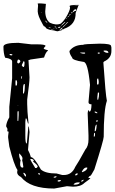

<svg xmlns="http://www.w3.org/2000/svg" viewBox="-25 -1093 671 1122"><path d="M82 -842.8 157.2 -834H188.5Q241.2 -834 241.2 -824.2L230.5 -811.5V-810.5Q230.5 -804.7 254.9 -799.8V-796.9Q242.2 -788.1 232.4 -756.8L152.3 -745.1Q152.3 -743.2 141.6 -742.2V-740.2L147.5 -640.6Q147.5 -612.3 133.8 -510.7V-485.4Q133.8 -448.2 141.6 -373L140.6 -371.1H138.7L129.9 -400.4H125L123 -379.9V-302.7Q123 -254.9 129.9 -254.9H131.8L140.6 -352.5L141.6 -353.5H143.6L147.5 -321.3L138.7 -216.8Q150.4 -195.3 155.3 -174.8Q174.8 -174.8 213.9 -102.5Q240.2 -79.1 305.7 -79.1L338.9 -70.3H348.6Q394.5 -70.3 415 -118.2Q429.7 -138.7 473.6 -218.8Q492.2 -239.3 492.2 -278.3V-300.8L487.3 -432.6L490.2 -449.2Q494.1 -449.2 496.1 -441.4H499Q508.8 -441.4 509.8 -483.4Q492.2 -483.4 492.2 -496.1L501 -596.7Q488.3 -731.4 462.9 -731.4Q396.5 -741.2 396.5 -756.8Q380.9 -778.3 380.9 -794.9Q407.2 -831.1 461.9 -831.1Q461.9 -835.9 557.6 -837.9Q624 -837.9 624 -824.2L626 -815.4V-794.9Q626 -752.9 583 -733.4L579.1 -728.5V-726.6Q591.8 -539.1 599.6 -503.9Q581.1 -450.2 581.1 -293.9Q581.1 -275.4 526.4 -102.5Q506.8 -66.4 503.9 -66.4Q496.1 -63.5 492.2 -56.6V-52.7H502.9V-51.8Q500 -45.9 468.8 -24.4Q447.3 -2 401.4 -2L366.2 -4.9L292 8.8Q151.4 8.8 97.7 -58.6Q75.2 -69.3 75.2 -86.9L77.1 -99.6Q56.6 -128.9 29.3 -237.3L22.5 -289.1V-297.9L25.4 -323.2L17.6 -326.2L18.6 -339.8L10.7 -355.5Q12.7 -378.9 29.3 -407.2V-468.8L45.9 -635.7V-733.4Q45.9 -750 4.9 -755.9Q-4.9 -781.2 -4.9 -820.3Q-4.9 -842.8 82 -842.8ZM579.1 -794.9Q589.8 -784.2 603.5 -784.2H608.4Q608.4 -797.9 589.8 -797.9H583ZM444.3 -786.1V-783.2L460 -779.3H469.7L473.6 -783.2L469.7 -786.1ZM544.9 -783.2 548.8 -779.3H555.7L558.6 -783.2L555.7 -786.1H548.8ZM31.2 -777.3V-774.4Q32.2 -769.5 41 -769.5H44.9L47.9 -772.5Q45.9 -777.3 38.1 -777.3ZM80.1 -745.1Q75.2 -736.3 75.2 -728.5L80.1 -722.7H84Q93.8 -728.5 93.8 -735.4Q90.8 -745.1 80.1 -745.1ZM113.3 -736.3 102.5 -712.9V-710.9Q107.4 -701.2 114.3 -701.2Q118.2 -707 118.2 -719.7V-731.4ZM97.7 -633.8V-632.8H100.6L104.5 -647.5H102.5Q97.7 -646.5 97.7 -633.8ZM543.9 -633.8 542 -626V-601.6L544.9 -598.6H546.9Q551.8 -599.6 551.8 -608.4V-619.1L548.8 -633.8ZM66.4 -624 65.4 -615.2V-601.6L66.4 -592.8H70.3Q75.2 -592.8 75.2 -610.4Q74.2 -624 70.3 -624ZM109.4 -574.2V-546.9H114.3Q120.1 -562.5 120.1 -585V-601.6H116.2Q110.4 -601.6 109.4 -574.2ZM546.9 -551.8 543.9 -526.4V-510.7H548.8Q553.7 -529.3 553.7 -542V-551.8ZM79.1 -476.6V-473.6H82ZM79.1 -444.3 77.1 -435.5V-386.7H82L84 -420.9V-441.4L80.1 -444.3ZM528.3 -441.4V-437.5Q528.3 -434.6 542 -430.7L543.9 -432.6V-434.6Q536.1 -441.4 530.3 -441.4ZM540 -391.6 538.1 -382.8V-380.9H543.9L544.9 -389.6V-391.6ZM528.3 -326.2H531.2Q538.1 -326.2 540 -364.3H538.1Q530.3 -362.3 528.3 -326.2ZM523.4 -302.7V-293.9H524.4Q530.3 -294.9 530.3 -307.6V-316.4H528.3Q523.4 -315.4 523.4 -302.7ZM86.9 -195.3V-188.5Q86.9 -172.9 95.7 -155.3Q92.8 -148.4 92.8 -136.7V-129.9Q94.7 -113.3 107.4 -113.3L111.3 -116.2V-118.2Q107.4 -149.4 104.5 -155.3L106.4 -166V-168Q106.4 -177.7 88.9 -195.3ZM152.3 -164.1V-162.1Q152.3 -157.2 179.7 -113.3V-111.3H188.5L195.3 -118.2V-120.1Q195.3 -127.9 168.9 -148.4V-150.4L172.9 -155.3Q168.9 -164.1 155.3 -164.1ZM453.1 -88.9 455.1 -86.9H456.1Q485.4 -97.7 485.4 -113.3L480.5 -114.3Q464.8 -114.3 453.1 -88.9ZM111.3 -80.1Q118.2 -64.5 125 -61.5H127V-66.4Q127 -76.2 114.3 -84ZM198.2 -79.1V-77.1L202.1 -73.2H209V-77.1L203.1 -82H202.1ZM414.1 -68.4H417Q425.8 -68.4 428.7 -75.2V-80.1H427.7Q414.1 -79.1 414.1 -68.4ZM289.1 -59.6V-54.7H291Q302.7 -54.7 304.7 -59.6V-63.5H302.7ZM449.2 -34.2V-32.2H451.2Q460 -32.2 462.9 -39.1V-43H461.9Q450.2 -38.1 449.2 -34.2ZM312.5 -39.1V-32.2H319.3Q328.1 -32.2 330.1 -38.1V-41H325.2ZM405.3 -15.6V-13.7H417Q441.4 -16.6 441.4 -27.3H434.6Q412.1 -27.3 405.3 -15.6ZM243.2 -1070.3 239.3 -1026.4Q240.2 -979.5 266.6 -960Q302.7 -943.4 330.1 -955.1Q351.6 -972.7 370.6 -1009.3Q389.6 -1045.9 382.3 -1055.2Q375 -1064.5 434.6 -1064.5L417 -1017.6Q418.9 -948.2 349.6 -924.8Q335.9 -914.1 324.2 -914.1L312.5 -910.2Q304.7 -910.2 291 -915Q258.8 -918 245.1 -927.7Q238.3 -939.5 231.4 -939.5Q228.5 -942.4 210.4 -978Q192.4 -1013.7 195.8 -1039.1Q199.2 -1064.5 195.3 -1070.3Q191.4 -1076.2 243.2 -1070.3ZM400.4 -1024.4V-1022.5H402.3Q406.2 -1023.4 411.1 -1028.3Q412.1 -1029.3 418.9 -1029.3L419.9 -1030.3V-1032.2L418 -1033.2V-1034.2H420.9Q420.9 -1037.1 417 -1039.1Q408.2 -1039.1 400.4 -1024.4ZM341.8 -934.6H343.8Q346.7 -934.6 374 -964.8H373Q366.2 -963.9 356.4 -949.2Q341.8 -937.5 341.8 -934.6ZM353.5 -964.8Q332 -945.3 332 -943.4L333 -942.4Q350.6 -955.1 353.5 -960.9Q356.4 -962.9 356.4 -963.9V-964.8ZM338.9 -932.6 324.2 -920.9V-918.9Q336.9 -918.9 339.8 -930.7Q341.8 -930.7 341.8 -932.6ZM312.5 -934.6Q315.4 -929.7 322.3 -929.7Q329.1 -934.6 329.1 -936.5V-937.5H328.1Q326.2 -936.5 312.5 -934.6ZM238.3 -971.7Q246.1 -960 252 -960V-960.9Q244.1 -971.7 240.2 -971.7ZM428.7 -1058.6H430.7V-1059.6Q430.7 -1060.5 420.9 -1060.5Q381.8 -1060.5 428.7 -1058.6ZM378.9 -1004.9V-1002.9H381.8Q387.7 -1005.9 387.7 -1008.8V-1009.8H385.7Q378.9 -1007.8 378.9 -1004.9ZM293.9 -931.6Q302.7 -926.8 308.6 -926.8L309.6 -927.7Q304.7 -931.6 295.9 -931.6ZM390.6 -1016.6V-1015.6H392.6Q396.5 -1015.6 398.4 -1021.5V-1022.5H397.5V-1023.4Q394.5 -1023.4 390.6 -1016.6ZM272.5 -920.9V-919.9L274.4 -918.9L293 -924.8V-925.8L273.4 -920.9ZM258.8 -934.6Q258.8 -931.6 269.5 -928.7H270.5L271.5 -929.7Q268.6 -932.6 259.8 -934.6ZM370.1 -992.2H371.1Q377 -995.1 378.9 -999Q371.1 -999 370.1 -992.2ZM293 -941.4Q293 -938.5 301.8 -934.6H303.7Q300.8 -938.5 293 -941.4ZM340.8 -922.9Q338.9 -922.9 335.9 -919.9L338.9 -918.9L344.7 -923.8Q342.8 -922.9 340.8 -922.9ZM359.4 -985.4 360.4 -984.4Q364.3 -984.4 364.3 -986.3V-987.3L362.3 -988.3Q359.4 -988.3 359.4 -985.4ZM213.9 -1020.5Q214.8 -1017.6 216.8 -1017.6H217.8V-1018.6Q215.8 -1020.5 214.8 -1020.5ZM365.2 -988.3 366.2 -987.3 368.2 -988.3V-989.3ZM398.4 -1015.6V-1014.6H400.4V-1015.6Z"/></svg>

Font: Love Ya Like A Sister
Style: Regular
Weight: 400
Designer: Kimberly Geswein
Foundry: Kimberly Geswein
Version: Version 1.002 2007